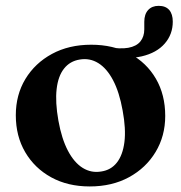

<svg xmlns="http://www.w3.org/2000/svg" viewBox="-20 -642 636 674"><path d="M586.5 -566Q586.5 -521.5 558.2 -489Q530 -456.5 477.5 -444.2Q425 -432 352.5 -447.5Q342.5 -449.5 337 -453Q331.5 -456.5 331.5 -462.5Q331.5 -470.5 338 -475Q344.5 -479.5 355 -477.5Q401.5 -469 430.2 -474.2Q459 -479.5 472.8 -496.5Q486.5 -513.5 486.5 -539V-565.5Q486.5 -592 500 -606.8Q513.5 -621.5 537 -621.5Q561.5 -621.5 574 -607Q586.5 -592.5 586.5 -566ZM300 -485Q377.5 -485 436 -453.5Q494.5 -422 527.2 -365.8Q560 -309.5 560 -235Q560 -164.5 526.2 -108.5Q492.5 -52.5 433 -20Q373.5 12.5 295 12.5Q218 12.5 159.8 -19.5Q101.5 -51.5 68.5 -107.8Q35.5 -164 35.5 -237.5Q35.5 -309 69.2 -364.8Q103 -420.5 162.5 -452.8Q222 -485 300 -485ZM335.5 -40Q369.5 -45 390.2 -71.2Q411 -97.5 416.8 -143.5Q422.5 -189.5 410.5 -254Q399 -318.5 377 -360.2Q355 -402 325 -420.5Q295 -439 260 -433Q225.5 -427.5 204.8 -401.2Q184 -375 178.8 -329.2Q173.5 -283.5 185 -218.5Q196.5 -154.5 218.5 -112.8Q240.5 -71 270.5 -52.5Q300.5 -34 335.5 -40Z"/></svg>

Font: Fraunces SemiBold
Style: Regular
Weight: 600
Version: Version 1.000;[b76b70a41]